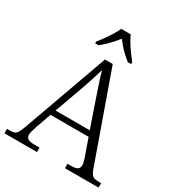

<svg xmlns="http://www.w3.org/2000/svg" viewBox="-217 -1066 1109 1201"><g transform="rotate(30 338.0 -465.5)"><path d="M-2 0V-32H19Q40 -32 51.5 -36.5Q63 -41 71.5 -55Q80 -69 90 -96L312 -714H368L592 -83Q600 -61 608 -50.5Q616 -40 628 -36Q640 -32 661 -32H678V0H435V-32H463Q496 -32 508 -41.5Q520 -51 520 -71Q520 -80 517 -92Q514 -104 510 -116Q506 -128 503 -136L465 -244H190L153 -140Q150 -131 146 -118Q142 -105 138.5 -92.5Q135 -80 135 -71Q135 -51 148.5 -41.5Q162 -32 196 -32H233V0ZM204 -283H451L382 -483Q373 -511 362.5 -540.5Q352 -570 343.5 -598Q335 -626 329 -648Q324 -628 315.5 -602Q307 -576 298 -547.5Q289 -519 279 -492ZM208 -784Q224 -803 242.5 -829Q261 -855 278 -882Q295 -909 304 -931H372Q382 -909 398.5 -882Q415 -855 434 -829Q453 -803 468 -784V-771H444Q422 -788 403.5 -805.5Q385 -823 369 -841.5Q353 -860 338 -879Q323 -860 306.5 -841.5Q290 -823 272 -805.5Q254 -788 232 -771H208Z"/></g></svg>

Font: Noto Serif Hebrew Light
Style: Regular
Weight: 300
Version: Version 2.003